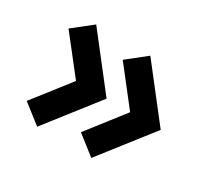

<svg xmlns="http://www.w3.org/2000/svg" viewBox="-102 -623 785 739"><g transform="rotate(30 290.5 -253.5)"><path d="M310.9 -253.6 133.6 -480.9 49.1 -414.1 175 -253.6 49.1 -92.3 133.6 -26.4ZM551.4 -253.6 374.1 -480.9 290 -414.1 415.5 -253.6 290 -92.3 374.1 -26.4Z"/></g></svg>

Font: Spartan MB ExtBd
Style: Regular
Weight: 800
Designer: Matt Bailey, Mirko Velimirovic
Foundry: Matt Bailey
Version: Version 1.005